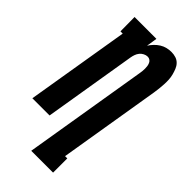

<svg xmlns="http://www.w3.org/2000/svg" viewBox="-294 -808 1088 1088"><g transform="rotate(45 250.0 -264.0)"><path d="M210 215 333 -529Q335 -539 336 -549.5Q337 -560 337 -570.5Q337 -581 335.5 -590.5Q334 -600 330 -609Q326 -618 318 -623.5Q310 -629 300 -629Q287 -629 274.5 -622.5Q262 -616 253.5 -605.5Q245 -595 240.5 -582Q236 -569 234 -557L142 0H4L107 -621H89L88 -735H263L253 -670Q263 -686 276.5 -700Q290 -714 306 -724Q322 -734 340 -738.5Q358 -743 376 -743Q395 -743 412 -737.5Q429 -732 441 -719.5Q453 -707 459.5 -690.5Q466 -674 470.5 -657Q475 -640 476 -621.5Q477 -603 476 -584.5Q475 -566 473 -547.5Q471 -529 468 -510L367 101H385V215Z"/></g></svg>

Font: Iosevka Curly Slab Heavy
Style: Italic
Weight: 900
Italic angle: -9°
Monospace: yes
Designer: Belleve Invis
Foundry: Belleve Invis
Version: Version 22.1.2; ttfautohint (v1.8.4)